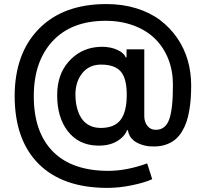

<svg xmlns="http://www.w3.org/2000/svg" viewBox="-20 -728 1007 946"><path d="M509.3 197.8Q289.6 197.8 171.1 80.1Q52.7 -37.6 52.2 -254.4Q52.7 -465.3 172.4 -586.7Q292 -708 504.4 -708Q584 -708 651.9 -687Q719.7 -666 768.8 -628.9Q817.9 -591.8 852.8 -541.3Q887.7 -490.7 904.8 -431.6Q921.9 -372.6 921.9 -308.1Q921.9 -273.9 919.9 -244.4Q918 -214.8 912.6 -183.6Q907.2 -152.3 898.7 -127.2Q890.1 -102.1 876.2 -79.3Q862.3 -56.6 843.8 -41Q825.2 -25.4 799.3 -16.1Q773.4 -6.8 741.7 -6.3Q692.4 -4.9 654.3 -25.4Q616.2 -45.9 610.4 -86.4H606Q592.3 -52.2 553 -30.3Q513.7 -8.3 456.1 -10.7Q366.7 -14.2 314.2 -81.5Q261.7 -148.9 261.7 -258.8Q261.7 -359.4 316.7 -422.6Q371.6 -485.8 452.6 -495.6Q472.2 -497.6 480 -497.6Q524.9 -497.6 558.3 -482.2Q591.8 -466.8 599.1 -445.3H603.5V-484.9H690.9V-155.8Q690.9 -127 706.3 -107.7Q721.7 -88.4 748 -88.4Q795.4 -88.4 814 -140.6Q832.5 -192.9 832 -312Q832 -379.4 809.3 -437Q786.6 -494.6 744.6 -536.4Q702.6 -578.1 639.6 -601.8Q576.7 -625.5 500.5 -625.5Q332.5 -625.5 239.5 -525.6Q146.5 -425.8 146.5 -253.9Q146.5 -76.7 240.7 18.6Q335 113.8 513.7 113.8Q603.5 113.8 705.1 77.1L730 154.8Q694.3 171.4 630.9 184.6Q567.4 197.8 509.3 197.8ZM476.6 -97.7Q544.4 -97.7 574.7 -138.2Q605 -178.7 604.5 -263.7Q604 -343.3 574.2 -376.5Q544.4 -409.7 478 -409.7Q419.9 -409.7 386 -368.2Q352.1 -326.7 351.6 -263.2Q351.6 -236.3 355.7 -212.9Q359.9 -189.5 369.1 -168Q378.4 -146.5 392.6 -131.1Q406.7 -115.7 428.2 -106.7Q449.7 -97.7 476.6 -97.7Z"/></svg>

Font: Interop Med
Style: Regular
Weight: 500
Designer: Rasmus Andersson, Google, Jang Haemin
Foundry: jhaemin
Version: Version 1.007